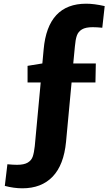

<svg xmlns="http://www.w3.org/2000/svg" viewBox="-20 -811 601 1038"><path d="M385 -561 376 -468H498L496 -365H367L337 -44Q325 81 264.5 144Q204 207 101 207Q55 207 6 194L20 77Q51 80 72 80Q110 80 130 68Q150 56 157 35.5Q164 15 168 -21L200 -365H129V-455L209 -468L216 -544Q238 -791 446 -791Q489 -791 546 -778L533 -661Q503 -664 481 -664Q443 -664 423 -652Q403 -640 395.5 -618.5Q388 -597 385 -561Z"/></svg>

Font: Bitter Pro ExtraBold
Style: Regular
Weight: 800
Designer: Sol Matas, and Bitter project Authors
Foundry: Sol Matas
Version: Version 1.010